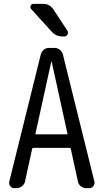

<svg xmlns="http://www.w3.org/2000/svg" viewBox="-20 -980 540 1000"><path d="M205.1 -960Q239.3 -960 258.8 -929.7L331.1 -820.3Q336.9 -810.5 331.5 -800.3Q326.2 -790 315.4 -790H304.7Q270.5 -790 247.1 -817.4L142.6 -932.6Q135.7 -939.5 139.6 -949.7Q143.6 -960 155.3 -960ZM247.1 -659.2 165 -285.2Q162.1 -280.3 168 -280.3H328.1Q333 -280.3 331.1 -285.2L249 -659.2Q249 -660.2 248 -660.2Q247.1 -660.2 247.1 -659.2ZM54.7 0Q41 0 33.2 -10.7Q25.4 -21.5 28.3 -34.2L192.4 -696.3Q196.3 -710.9 207.5 -720.7Q218.8 -730.5 235.4 -730.5H264.6Q279.3 -730.5 291.5 -720.7Q303.7 -710.9 307.6 -696.3L471.7 -34.2Q474.6 -21.5 466.3 -10.7Q458 0 445.3 0H428.7Q413.1 0 400.9 -9.8Q388.7 -19.5 385.7 -35.2L348.6 -205.1Q346.7 -210 342.8 -210H153.3Q148.4 -210 147.5 -205.1L110.4 -35.2Q107.4 -20.5 94.7 -10.3Q82 0 67.4 0Z"/></svg>

Font: Rounded-L Mgen+ 2m regular
Style: Regular
Weight: 400
Designer: [Source Han Sans]
Ryoko NISHIZUKA  (kana & ideographs); Paul D. Hunt (Latin, Greek & Cyrillic); Wenlong ZHANG  (bopomofo
Version: Version 1.059.20150602